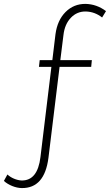

<svg xmlns="http://www.w3.org/2000/svg" viewBox="-147 -772 565 987"><path d="M294.9 -712.9Q249 -713.9 217.3 -680.7Q185.5 -647.5 179.2 -591.8L163.1 -462.9H325.2L321.8 -428.2H159.2L102.1 39.1Q82 196.3 -35.2 194.8Q-59.1 194.3 -84 184.3Q-108.9 174.3 -127 158.2L-108.9 125Q-94.7 138.2 -75 146.5Q-55.2 154.8 -36.1 155.8Q46.4 157.2 61 35.2L117.2 -428.2H53.2L57.1 -462.9H122.1L138.2 -596.2Q147.9 -668 189.9 -710.2Q231.9 -752.4 293 -752Q350.6 -750.5 397.9 -714.8L377.9 -682.1Q340.8 -711.4 294.9 -712.9Z"/></svg>

Font: Montserrat Ultra Light
Style: Regular
Weight: 200
Designer: Julieta Ulanovsky
Foundry: Julieta Ulanovsky
Version: Version 3.001;PS 003.001;hotconv 1.0.70;makeotf.lib2.5.58329